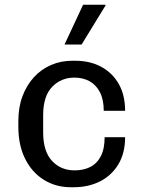

<svg xmlns="http://www.w3.org/2000/svg" viewBox="-20 -776 595 806"><path d="M277.5 10Q214 10 163.9 -21.2Q113.8 -52.5 85.4 -109.6Q57 -166.8 57 -243.5V-267.5Q57 -325.8 74.4 -372.1Q91.8 -418.5 122.5 -452Q153.2 -485.5 194.5 -503.2Q235.8 -521 283.5 -521H295.2Q358 -521 405.1 -495.5Q452.2 -470 478.8 -423.2Q505.2 -376.5 505.2 -311H415.5Q415.5 -357.8 399.5 -388.8Q383.5 -419.8 355.9 -435Q328.2 -450.2 292.5 -450.2Q236.2 -450.2 198.8 -411.2Q161.2 -372.2 161.2 -293V-220.2Q161.2 -141 198.1 -100.9Q235 -60.8 293.5 -60.8Q330.8 -60.8 359 -75.1Q387.2 -89.5 403.2 -120.2Q419.2 -151 419.2 -200H505.2Q505.2 -133.2 476.8 -86Q448.2 -38.8 399.5 -14.4Q350.8 10 289.5 10ZM250.8 -589 328.8 -756H422.2L423 -753L322.5 -589Z"/></svg>

Font: Chivo Medium
Style: Regular
Weight: 500
Designer: Hector Gatti
Foundry: Omnibus-Type
Version: Version 2.002